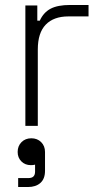

<svg xmlns="http://www.w3.org/2000/svg" viewBox="-20 -506 400 772"><path d="M130 -423H140Q155 -456 183.5 -471Q212 -486 262 -486H336V-440H255Q196 -440 164 -407Q132 -374 132 -307V0H82V-484H130ZM51 105Q51 81 66.5 65.5Q82 50 106 50Q130 50 145.5 65.5Q161 81 161 105V181Q161 213 142.5 229.5Q124 246 92 246H53V210H94Q108 210 114.5 203.5Q121 197 121 184V156Q115 158 104 158Q81 158 66 143Q51 128 51 105Z"/></svg>

Font: Space Grotesk Variable
Style: Regular
Weight: 400
Designer: Florian Karsten (Space Grotesk), Colophon Foundry (Space Mono)
Foundry: Florian Karsten
Version: Version 1.106